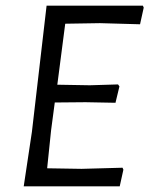

<svg xmlns="http://www.w3.org/2000/svg" viewBox="-20 -660 529 680"><path d="M211 -576 183 -360 298 -358 398 -361 403 -354 389 -296 283 -298 174 -297 161 -199 147 -64 269 -62 414 -66 417 -59 404 0H64L93 -193L145 -640H486L489 -633L476 -574L334 -578Z"/></svg>

Font: Alegreya Sans SC
Style: Italic
Weight: 400
Italic angle: -7°
Designer: Juan Pablo del Peral
Foundry: Huerta Tipografica
Version: Version 2.008; ttfautohint (v1.6)